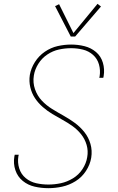

<svg xmlns="http://www.w3.org/2000/svg" viewBox="-20 -976 616 1004"><path d="M233 8Q269 8 305.5 0Q342 -8 375 -28.5Q408 -49 429.5 -82Q451 -115 457 -151Q463 -189 453 -223.5Q443 -258 421 -285.5Q399 -313 371 -333.5Q343 -354 312.5 -371Q282 -388 252 -406.5Q222 -425 198.5 -450Q175 -475 163 -509.5Q151 -544 157 -581Q162 -613 180.5 -642.5Q199 -672 227.5 -691Q256 -710 288 -717Q320 -724 352 -724Q384 -724 414 -716.5Q444 -709 466.5 -689Q489 -669 497.5 -639Q506 -609 501 -577Q500 -573 499 -569H520Q521 -573 522 -578Q528 -614 518 -648Q508 -682 482 -704Q456 -726 422 -734.5Q388 -743 352 -743Q317 -743 281.5 -735Q246 -727 214.5 -705.5Q183 -684 162.5 -651.5Q142 -619 136 -584Q131 -551 138.5 -519.5Q146 -488 163 -462.5Q180 -437 203.5 -416.5Q227 -396 253.5 -380Q280 -364 307.5 -349Q335 -334 360 -316Q385 -298 404.5 -273.5Q424 -249 433 -218Q442 -187 436 -154Q431 -122 411.5 -92Q392 -62 361.5 -43.5Q331 -25 298.5 -18Q266 -11 233 -11Q200 -11 169 -18Q138 -25 114 -45Q90 -65 80.5 -95.5Q71 -126 76 -158Q77 -163 78 -167H57Q56 -162 55 -157Q49 -120 60.5 -86Q72 -52 99 -30Q126 -8 161 0Q196 8 233 8ZM350 -785H373L508 -942L490 -956L364 -803L289 -954L268 -944Z"/></svg>

Font: Iosevka Sparkle Thin Oblique
Style: Regular
Weight: 100
Italic angle: -9°
Designer: Belleve Invis
Foundry: Belleve Invis
Version: Version 4.5.0; ttfautohint (v1.8.3)